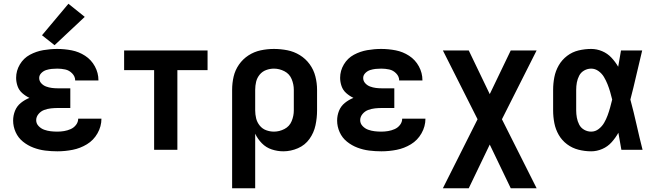

<svg xmlns="http://www.w3.org/2000/svg" viewBox="-20 -799 3496 1024"><path d="M286 8Q327 8 367.5 0Q408 -8 443.5 -29.5Q479 -51 500 -88Q521 -125 521 -166H397Q397 -148 385.5 -133Q374 -118 357 -110.5Q340 -103 322 -100Q304 -97 286 -97Q268 -97 250.5 -99Q233 -101 216 -107Q199 -113 186 -126.5Q173 -140 173 -158Q173 -158 173 -158Q173 -158 173 -158Q173 -176 185.5 -191Q198 -206 215.5 -212.5Q233 -219 251.5 -221Q270 -223 288 -223H355V-328H288Q272 -328 256.5 -330Q241 -332 226 -337.5Q211 -343 200 -355Q189 -367 189 -383Q189 -398 200.5 -409.5Q212 -421 226.5 -425.5Q241 -430 255.5 -431.5Q270 -433 285 -433Q307 -433 328 -428.5Q349 -424 365 -407.5Q381 -391 381 -370H505V-371Q505 -410 486 -445Q467 -480 434 -501.5Q401 -523 362.5 -530.5Q324 -538 285 -538Q248 -538 210.5 -531.5Q173 -525 139.5 -507Q106 -489 86 -455.5Q66 -422 66 -384Q66 -362 73.5 -340Q81 -318 98.5 -302.5Q116 -287 137 -277Q112 -267 91 -250Q70 -233 60 -208Q50 -183 50 -156Q50 -124 63.5 -94Q77 -64 102.5 -43.5Q128 -23 158.5 -11.5Q189 0 221 4Q253 8 286 8ZM271 -558 432 -709 345 -779 204 -611Z M802 0H926V-425H1087V-530H642V-425H802Z M1218 205H1341V-86Q1354 -58 1376.5 -35Q1399 -12 1429.5 -2Q1460 8 1491 8Q1531 8 1569 -8.5Q1607 -25 1630.5 -58Q1654 -91 1662.5 -130.5Q1671 -170 1671 -210V-320Q1671 -356 1662 -391.5Q1653 -427 1631.5 -456.5Q1610 -486 1579 -505Q1548 -524 1512.5 -531Q1477 -538 1441 -538Q1405 -538 1370 -530.5Q1335 -523 1305 -503.5Q1275 -484 1254.5 -454.5Q1234 -425 1226 -390.5Q1218 -356 1218 -320ZM1441 -97Q1420 -97 1399.5 -104.5Q1379 -112 1365 -129.5Q1351 -147 1346 -168Q1341 -189 1341 -210V-320Q1341 -342 1346 -363Q1351 -384 1365 -401Q1379 -418 1399.5 -425.5Q1420 -433 1441 -433Q1470 -433 1497 -419Q1524 -405 1535.5 -377Q1547 -349 1547 -320V-210Q1547 -181 1535.5 -153Q1524 -125 1497 -111Q1470 -97 1441 -97Z M2014 8Q2055 8 2095.5 0Q2136 -8 2171.5 -29.5Q2207 -51 2228 -88Q2249 -125 2249 -166H2125Q2125 -148 2113.5 -133Q2102 -118 2085 -110.5Q2068 -103 2050 -100Q2032 -97 2014 -97Q1996 -97 1978.5 -99Q1961 -101 1944 -107Q1927 -113 1914 -126.5Q1901 -140 1901 -158Q1901 -158 1901 -158Q1901 -158 1901 -158Q1901 -176 1913.5 -191Q1926 -206 1943.5 -212.5Q1961 -219 1979.5 -221Q1998 -223 2016 -223H2083V-328H2016Q2000 -328 1984.5 -330Q1969 -332 1954 -337.5Q1939 -343 1928 -355Q1917 -367 1917 -383Q1917 -398 1928.5 -409.5Q1940 -421 1954.5 -425.5Q1969 -430 1983.5 -431.5Q1998 -433 2013 -433Q2035 -433 2056 -428.5Q2077 -424 2093 -407.5Q2109 -391 2109 -370H2233V-371Q2233 -410 2214 -445Q2195 -480 2162 -501.5Q2129 -523 2090.5 -530.5Q2052 -538 2013 -538Q1976 -538 1938.5 -531.5Q1901 -525 1867.5 -507Q1834 -489 1814 -455.5Q1794 -422 1794 -384Q1794 -362 1801.5 -340Q1809 -318 1826.5 -302.5Q1844 -287 1865 -277Q1840 -267 1819 -250Q1798 -233 1788 -208Q1778 -183 1778 -156Q1778 -124 1791.5 -94Q1805 -64 1830.5 -43.5Q1856 -23 1886.5 -11.5Q1917 0 1949 4Q1981 8 2014 8Z M2342 205H2480L2592 -28L2704 205H2842L2657 -163L2842 -530H2704L2592 -297L2480 -530H2342L2527 -163Z M3133 8Q3163 8 3192 -4.5Q3221 -17 3242 -40.5Q3263 -64 3278 -91Q3286 -45 3294 0H3407Q3390 -67 3375 -134Q3360 -201 3342 -268Q3359 -333 3374 -399Q3389 -465 3405 -530H3292Q3284 -487 3277 -443Q3262 -469 3241 -491.5Q3220 -514 3191.5 -526Q3163 -538 3133 -538Q3099 -538 3065.5 -530Q3032 -522 3004.5 -501Q2977 -480 2960 -450.5Q2943 -421 2936.5 -387.5Q2930 -354 2930 -320V-210Q2930 -176 2936.5 -142.5Q2943 -109 2960 -79.5Q2977 -50 3004.5 -29.5Q3032 -9 3065.5 -0.5Q3099 8 3133 8ZM3133 -97Q3113 -97 3095.5 -107Q3078 -117 3069 -134.5Q3060 -152 3056.5 -171.5Q3053 -191 3053 -210V-320Q3053 -340 3056.5 -359Q3060 -378 3069 -395.5Q3078 -413 3095.5 -423Q3113 -433 3133 -433Q3154 -433 3172 -420Q3190 -407 3201 -388.5Q3212 -370 3220 -350Q3228 -330 3234 -309.5Q3240 -289 3245 -268Q3240 -247 3234 -225.5Q3228 -204 3220.5 -183.5Q3213 -163 3202 -144Q3191 -125 3173 -111Q3155 -97 3133 -97Z"/></svg>

Font: Iosevka Sparkle
Style: Bold
Weight: 700
Designer: Belleve Invis
Foundry: Belleve Invis
Version: Version 4.5.0; ttfautohint (v1.8.3)